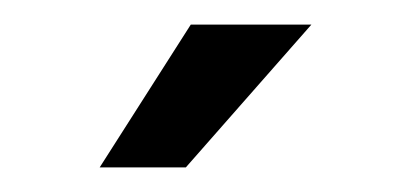

<svg xmlns="http://www.w3.org/2000/svg" viewBox="-20 -726 333 156"><path d="M131 -590H61L135 -706H233Z"/></svg>

Font: YamahaIndonesia935. App
Style: Regular
Weight: 400
Designer: Dalton Maag Ltd
Foundry: Dalton Maag Ltd
Version: Version 1.002; January 01, 2024; Regular/Italic